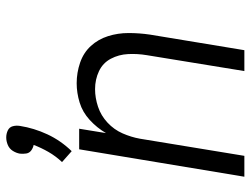

<svg xmlns="http://www.w3.org/2000/svg" viewBox="-114 -690 804 616"><g transform="rotate(-90 288.0 -382.0)"><path d="M111 -554Q145 -589 165 -632Q185 -675 192 -720Q194 -732 191 -743Q188 -754 177.5 -759Q167 -764 155 -764Q143 -764 131 -759Q119 -754 112 -743Q105 -732 103 -720Q102 -710 103.5 -700Q105 -690 113 -684Q121 -678 131 -676Q122 -652 108.5 -628.5Q95 -605 76 -585ZM29 0H96L151 -335Q156 -363 168 -390.5Q180 -418 202.5 -439Q225 -460 253.5 -469.5Q282 -479 310 -479Q341 -479 367.5 -466.5Q394 -454 407.5 -428.5Q421 -403 422.5 -373Q424 -343 419 -313L368 0H435L485 -303Q490 -337 490 -371.5Q490 -406 480 -437.5Q470 -469 448.5 -492.5Q427 -516 395 -527Q363 -538 329 -538Q298 -538 267 -528.5Q236 -519 211 -496Q186 -473 169 -444L183 -530H117Z"/></g></svg>

Font: Iosevka Sparkle Light Oblique
Style: Regular
Weight: 300
Italic angle: -9°
Designer: Belleve Invis
Foundry: Belleve Invis
Version: Version 4.5.0; ttfautohint (v1.8.3)